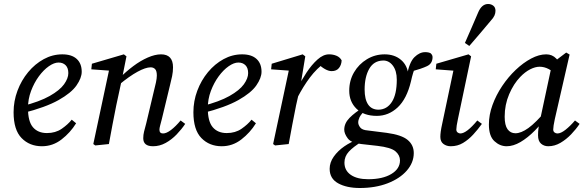

<svg xmlns="http://www.w3.org/2000/svg" viewBox="-20 -721 2921 961"><path d="M190 11Q128 11 88 -30Q48 -71 48 -159Q48 -215 67.5 -267Q87 -319 121 -360Q155 -401 199 -425Q243 -449 292 -449Q339 -449 364 -426Q389 -403 389 -362Q389 -331 363 -293.5Q337 -256 273 -220Q209 -184 95 -155L92 -190Q178 -212 228.5 -240.5Q279 -269 300.5 -299Q322 -329 322 -355Q322 -381 308.5 -394.5Q295 -408 273 -408Q251 -408 224.5 -389.5Q198 -371 174.5 -339Q151 -307 135.5 -266Q120 -225 120 -180Q120 -113 145 -84Q170 -55 215 -55Q258 -55 289 -76.5Q320 -98 339 -122L361 -104Q332 -57 288 -23Q244 11 190 11Z M697 -29Q697 -46 701 -62Q705 -78 712 -104L750 -264Q756 -287 760.5 -308Q765 -329 765 -343Q765 -366 756.5 -375Q748 -384 734 -384Q709 -384 668.5 -362Q628 -340 575 -296L579 -331Q611 -363 647 -390Q683 -417 719.5 -433Q756 -449 786 -449Q846 -449 846 -384Q846 -362 841.5 -340Q837 -318 831 -295L790 -125Q785 -106 781.5 -92.5Q778 -79 778 -72Q778 -53 796 -53Q813 -53 836 -70.5Q859 -88 884 -118L907 -101Q889 -74 864 -48Q839 -22 809 -5.5Q779 11 746 11Q697 11 697 -29ZM525 0 457 7 447 0 528 -380 548 -366 437 -374 440 -402 600 -449 613 -439 590 -324 562 -194Q552 -145 543 -97Q534 -49 525 0Z M1090 11Q1028 11 988 -30Q948 -71 948 -159Q948 -215 967.5 -267Q987 -319 1021 -360Q1055 -401 1099 -425Q1143 -449 1192 -449Q1239 -449 1264 -426Q1289 -403 1289 -362Q1289 -331 1263 -293.5Q1237 -256 1173 -220Q1109 -184 995 -155L992 -190Q1078 -212 1128.5 -240.5Q1179 -269 1200.5 -299Q1222 -329 1222 -355Q1222 -381 1208.5 -394.5Q1195 -408 1173 -408Q1151 -408 1124.5 -389.5Q1098 -371 1074.5 -339Q1051 -307 1035.5 -266Q1020 -225 1020 -180Q1020 -113 1045 -84Q1070 -55 1115 -55Q1158 -55 1189 -76.5Q1220 -98 1239 -122L1261 -104Q1232 -57 1188 -23Q1144 11 1090 11Z M1468 -231 1467 -276Q1488 -318 1514 -357.5Q1540 -397 1569 -423Q1598 -449 1627 -449Q1647 -449 1664 -442Q1681 -435 1690 -419Q1689 -396 1676.5 -380.5Q1664 -365 1640 -365Q1625 -365 1607 -375Q1589 -385 1573 -401L1562 -412L1608 -409Q1565 -378 1531.5 -333.5Q1498 -289 1468 -231ZM1347 0 1428 -380 1448 -366 1337 -374 1340 -402 1495 -449 1508 -439 1485 -299 1482 -282 1462 -194Q1452 -145 1443 -97Q1434 -49 1425 0L1357 7Z M1703 -72Q1703 -104 1729.5 -131Q1756 -158 1802 -186L1814 -176Q1786 -148 1779.5 -134Q1773 -120 1773 -108Q1773 -96 1783 -83Q1793 -70 1821 -68L1916 -56Q1990 -46 2020.5 -20.5Q2051 5 2051 45Q2051 93 2016 133Q1981 173 1920 196.5Q1859 220 1781 220Q1715 220 1672.5 196.5Q1630 173 1630 124Q1630 92 1650.5 63Q1671 34 1703.5 11.5Q1736 -11 1773 -23L1791 -12Q1748 14 1726 38Q1704 62 1704 93Q1704 132 1735.5 154Q1767 176 1823 176Q1895 176 1938.5 150Q1982 124 1982 82Q1982 56 1959.5 36.5Q1937 17 1869 9L1789 0Q1738 -5 1720.5 -28.5Q1703 -52 1703 -72ZM1875 -172Q1917 -173 1941.5 -211Q1966 -249 1966 -322Q1966 -367 1946 -393Q1926 -419 1897 -418Q1851 -417 1828 -376.5Q1805 -336 1805 -273Q1805 -224 1822.5 -198Q1840 -172 1875 -172ZM1728 -267Q1728 -318 1752 -359Q1776 -400 1816.5 -424.5Q1857 -449 1905 -449Q1955 -449 1987.5 -421Q2020 -393 2024 -345L2017 -344Q2029 -410 2054.5 -435Q2080 -460 2108 -460Q2126 -460 2136 -454Q2140 -450 2142.5 -445.5Q2145 -441 2145 -435Q2145 -403 2117.5 -390Q2090 -377 2039 -363L2060 -389Q2053 -373 2047.5 -355Q2042 -337 2037 -314Q2016 -226 1970.5 -183.5Q1925 -141 1866 -141Q1801 -141 1764.5 -176.5Q1728 -212 1728 -267Z M2184 -36Q2184 -47 2186 -62.5Q2188 -78 2194 -105L2252 -380L2268 -366L2161 -374L2164 -402L2325 -449L2338 -439L2272 -125Q2264 -88 2264 -73Q2264 -63 2270.5 -58Q2277 -53 2284 -53Q2315 -53 2369 -118L2392 -101Q2372 -73 2348.5 -47.5Q2325 -22 2297.5 -5.5Q2270 11 2236 11Q2215 11 2199.5 -0.5Q2184 -12 2184 -36ZM2307 -506Q2324 -544 2340.5 -582.5Q2357 -621 2373 -658Q2391 -701 2423 -701Q2438 -701 2449 -692.5Q2460 -684 2460 -667Q2460 -655 2455 -643.5Q2450 -632 2437 -618Q2410 -586 2383.5 -554.5Q2357 -523 2329 -491Z M2516 11Q2482 11 2454.5 -14.5Q2427 -40 2427 -98Q2427 -146 2445 -195.5Q2463 -245 2493.5 -290.5Q2524 -336 2561.5 -371.5Q2599 -407 2638.5 -428Q2678 -449 2714 -449Q2744 -449 2764 -428Q2784 -407 2802 -377L2765 -350Q2748 -364 2726 -375.5Q2704 -387 2681 -387Q2659 -387 2633.5 -374Q2608 -361 2584 -336Q2551 -302 2528.5 -249.5Q2506 -197 2506 -137Q2506 -94 2520.5 -74Q2535 -54 2560 -54Q2588 -54 2624.5 -80Q2661 -106 2717 -172L2725 -151Q2694 -105 2657.5 -68Q2621 -31 2585 -10Q2549 11 2516 11ZM2724 11Q2703 11 2688 -2Q2673 -15 2673 -44Q2673 -64 2675.5 -81Q2678 -98 2683 -120L2744 -405L2814 -458L2831 -448L2757 -125Q2749 -88 2749 -73Q2749 -63 2755.5 -58Q2762 -53 2770 -53Q2787 -53 2810.5 -71.5Q2834 -90 2858 -118L2881 -101Q2863 -74 2838.5 -48.5Q2814 -23 2785 -6Q2756 11 2724 11Z"/></svg>

Font: Lisu Bosa
Style: Italic
Weight: 400
Italic angle: -19°
Designer: David Morse, Annie Olsen, Victor Gaultney, Frank Grießhammer (Latin)
Foundry: SIL International
Version: Version 2.000